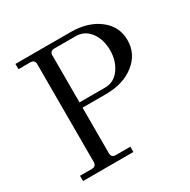

<svg xmlns="http://www.w3.org/2000/svg" viewBox="-160 -862 1000 1011"><g transform="rotate(-30 340.0 -356.0)"><path d="M62 0V-32H134Q161 -32 161 -59V-653Q161 -680 134 -680H62V-712H396Q502 -712 569 -660.5Q636 -609 636 -526Q636 -443 569 -389.5Q502 -336 396 -336H253V-59Q253 -32 280 -32H368V0ZM253 -368H409Q463 -368 496.5 -414.5Q530 -461 530 -526Q530 -591 497 -635.5Q464 -680 409 -680H280Q253 -680 253 -653Z"/></g></svg>

Font: Old Standard TT
Style: Regular
Weight: 400
Designer: Alexey Kryukov <alexios@thessalonica.org.ru>
Version: Version 2.2